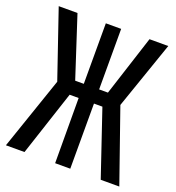

<svg xmlns="http://www.w3.org/2000/svg" viewBox="-132 -836 865 942"><g transform="rotate(20 300.0 -365.0)"><path d="M4 0H101L213 -340H260L261 0H340V-340H384L499 0H596L464 -378L586 -730H488L386 -414H340V-730H260V-414H215L112 -730H14L134 -379Z"/></g></svg>

Font: JetBrains Mono Medium
Style: Regular
Weight: 436
Monospace: yes
Designer: Philipp Nurullin, Konstantin Bulenkov
Foundry: JetBrains
Version: Version 2.305